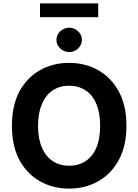

<svg xmlns="http://www.w3.org/2000/svg" viewBox="-20 -1111 822 1141"><path d="M731.4 -363.3Q731.4 -245.1 686.5 -161.1Q641.6 -78.1 564.5 -34.2Q487.3 9.8 390.6 9.8Q293.9 9.8 216.8 -34.2Q139.6 -78.1 94.7 -161.1Q50.8 -245.1 50.8 -363.3Q50.8 -482.4 94.7 -566.4Q139.6 -649.4 216.8 -693.4Q293.9 -737.3 390.6 -737.3Q487.3 -737.3 564.5 -693.4Q641.6 -649.4 686.5 -566.4Q731.4 -482.4 731.4 -363.3ZM575.2 -363.3Q575.2 -440.4 552.7 -493.2Q530.3 -546.9 488.3 -574.2Q446.3 -601.6 390.6 -601.6Q335 -601.6 293.9 -574.2Q252 -546.9 229.5 -493.2Q206.1 -440.4 206.1 -363.3Q206.1 -286.1 229.5 -233.4Q252 -180.7 293.9 -153.3Q335 -126 390.6 -126Q446.3 -126 488.3 -153.3Q530.3 -180.7 552.7 -233.4Q575.2 -286.1 575.2 -363.3ZM391.6 -801.8Q360.4 -801.8 337.9 -823.2Q315.4 -844.7 315.4 -874Q315.4 -904.3 337.9 -924.8Q360.4 -946.3 391.6 -946.3Q422.9 -946.3 444.3 -924.8Q466.8 -904.3 466.8 -874Q466.8 -844.7 444.3 -823.2Q422.9 -801.8 391.6 -801.8ZM563.5 -1090.8Q563.5 -1070.3 563.5 -1008.8Q477.5 -1008.8 217.8 -1008.8Q217.8 -1029.3 217.8 -1090.8Q304.7 -1090.8 563.5 -1090.8Z"/></svg>

Font: DeepSea
Style: Bold
Weight: 700
Designer: Stem
Version: Version 3.019;git-0a5106e0b